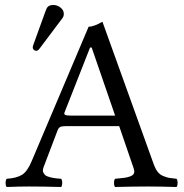

<svg xmlns="http://www.w3.org/2000/svg" viewBox="-20 -745 735 767"><path d="M263.2 -283.2H439.9L346.2 -555.2H339.8L237.8 -295.9Q234.9 -288.6 240.7 -285.9Q246.6 -283.2 263.2 -283.2ZM210 -224.1 154.8 -79.1Q151.9 -71.8 151.4 -65.4Q150.9 -59.1 153.6 -54.7Q156.2 -50.3 159.4 -46.6Q162.6 -43 169.2 -40.5Q175.8 -38.1 181.2 -36.6Q186.5 -35.2 195.1 -33.9Q203.6 -32.7 209.2 -32Q214.8 -31.2 224.1 -30.8Q228.5 -26.4 228.5 -14.4Q228.5 -2.4 224.1 2Q149.9 0 96.2 0Q58.6 0 6.8 2Q2.4 -2.4 2.4 -14.4Q2.4 -26.4 6.8 -30.8Q45.4 -33.2 67.4 -46.4Q89.4 -59.6 106.9 -102.1L334 -638.2Q354.5 -638.2 389.2 -658.2L595.2 -85.9Q601.6 -68.8 610.4 -57.9Q619.1 -46.9 632.8 -41.5Q646.5 -36.1 656.2 -34.4Q666 -32.7 685.1 -30.8Q689.5 -26.4 689.5 -14.4Q689.5 -2.4 685.1 2Q614.7 0 570.8 0Q514.2 0 439.9 2Q435.5 -2.4 435.5 -14.4Q435.5 -26.4 439.9 -30.8Q443.4 -31.2 451.4 -32Q459.5 -32.7 462.9 -33.2Q493.7 -35.6 507.3 -43.9Q521 -52.2 514.2 -71.8L456.1 -241.2H245.1Q227.5 -241.2 220.7 -237.8Q213.9 -234.4 210 -224.1ZM192.9 -725.1Q208.5 -725.1 221.7 -714.8Q234.9 -704.6 234.9 -689.9Q234.9 -679.2 229 -671.9L137.2 -549.8Q131.3 -542 125 -542Q119.1 -542 115 -545.9Q110.8 -549.8 110.8 -555.2Q110.8 -559.1 112.8 -564.9L162.1 -701.2Q162.6 -702.1 163.6 -704.6Q164.6 -707 165 -708Q170.9 -725.1 192.9 -725.1Z"/></svg>

Font: Common Serif
Style: Regular
Weight: 400
Designer: Philipp H. Poll, Khaled Hosny
Foundry: Stefan Peev, Context Ltd.
Version: Version 1.026